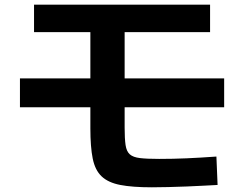

<svg xmlns="http://www.w3.org/2000/svg" viewBox="-20 -754 1040 818"><path d="M627 44Q544 44 492.5 34Q441 24 413 -2.5Q385 -29 375 -78.5Q365 -128 365 -207V-617H125V-734H875V-617H511V-210Q511 -163 515 -136Q519 -109 533 -96.5Q547 -84 576.5 -80.5Q606 -77 658 -77Q717 -77 774.5 -79.5Q832 -82 902 -87L907 34Q884 35 849.5 37Q815 39 775.5 40.5Q736 42 697 43Q658 44 627 44ZM65 -297V-420H935V-297Z"/></svg>

Font: M PLUS 2
Style: Bold
Weight: 700
Designer: Coji Morishita
Foundry: UNDERFOREST DESIGN
Version: Version 1.001